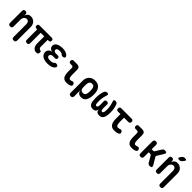

<svg xmlns="http://www.w3.org/2000/svg" viewBox="501 -2790 4999 4999"><g transform="rotate(45 3000.0 -290.5)"><path d="M204 -315V-56Q204 -23 187.5 -6.5Q171 10 138 10Q104 10 88 -6.5Q72 -23 72 -56V-495Q72 -528 87.5 -544Q103 -560 134 -560Q164 -560 182 -544Q200 -528 200 -495V-452Q216 -503 250 -531.5Q284 -560 334 -560Q380 -560 415.5 -544.5Q451 -529 476.5 -502.5Q502 -476 515 -439Q528 -402 528 -359V138Q528 172 512 188Q496 204 462 204Q429 204 412.5 188Q396 172 396 138V-331Q396 -350 391 -369Q386 -388 376 -403Q366 -418 350 -427Q334 -436 311 -436Q287 -436 267 -426Q247 -416 233 -398.5Q219 -381 211.5 -359.5Q204 -338 204 -315Z M1096 10Q1059 10 1031.5 -5.5Q1004 -21 986 -47Q968 -73 959 -107Q950 -141 950 -177V-436H818V-54Q818 -21 803 -5.5Q788 10 755 10Q723 10 707 -5.5Q691 -21 691 -54V-436H663Q634 -436 620.5 -450.5Q607 -465 607 -493Q607 -522 621.5 -536Q636 -550 664 -550H1108Q1139 -550 1153.5 -535.5Q1168 -521 1168 -490Q1168 -463 1154.5 -449.5Q1141 -436 1114 -436H1077V-179Q1077 -150 1091 -131.5Q1105 -113 1129 -109Q1152 -103 1160.5 -94Q1169 -85 1169 -67Q1169 -24 1153 -7Q1137 10 1096 10Z M1713 -481Q1725 -466 1726 -451Q1727 -436 1719 -425Q1711 -414 1694.5 -407Q1678 -400 1654 -400Q1644 -400 1636 -403.5Q1628 -407 1620.5 -412.5Q1613 -418 1605.5 -424Q1598 -430 1588 -436Q1579 -444 1565 -447.5Q1551 -451 1532 -453Q1519 -454 1506.5 -454Q1494 -454 1482 -453Q1444 -450 1422 -435.5Q1400 -421 1400 -393Q1400 -366 1421 -350Q1442 -334 1479 -334H1552Q1578 -334 1591 -321.5Q1604 -309 1604 -282Q1604 -256 1591 -243.5Q1578 -231 1552 -231H1474Q1434 -231 1410.5 -213Q1387 -195 1387 -165Q1387 -134 1410.5 -118Q1434 -102 1474 -99Q1490 -98 1507 -98Q1524 -98 1540 -99Q1562 -101 1578 -106Q1594 -111 1605 -121Q1613 -126 1620.5 -133Q1628 -140 1635 -145Q1642 -150 1650 -153.5Q1658 -157 1669 -157Q1692 -157 1709 -150Q1726 -143 1734.5 -132Q1743 -121 1742.5 -106.5Q1742 -92 1730 -75Q1706 -37 1657 -16.5Q1608 4 1540 7Q1524 8 1507 8Q1490 8 1474 7Q1425 5 1384.5 -7.5Q1344 -20 1315 -42Q1286 -64 1270 -94Q1254 -124 1254 -162Q1254 -220 1291 -256.5Q1328 -293 1390 -296Q1337 -299 1303.5 -332.5Q1270 -366 1270 -413Q1270 -446 1285.5 -471.5Q1301 -497 1328.5 -515Q1356 -533 1395 -543.5Q1434 -554 1482 -557Q1494 -558 1506.5 -558Q1519 -558 1532 -557Q1595 -553 1641.5 -534Q1688 -515 1713 -481Z M2171 -256Q2171 -181 2184 -146.5Q2197 -112 2232 -112Q2244 -112 2256.5 -114.5Q2269 -117 2284 -124Q2312 -138 2332 -130Q2352 -122 2365 -98Q2380 -71 2373.5 -50.5Q2367 -30 2344 -17Q2312 -1 2279 4.5Q2246 10 2210 10Q2166 10 2134 -3.5Q2102 -17 2080.5 -46Q2059 -75 2049 -121.5Q2039 -168 2039 -233V-358Q2039 -385 2025.5 -398.5Q2012 -412 1985 -412H1942Q1912 -412 1897.5 -426.5Q1883 -441 1883 -471Q1883 -501 1897.5 -515.5Q1912 -530 1942 -530H2063Q2117 -530 2144 -503Q2171 -476 2171 -422Z M2540 180Q2507 180 2490.5 163.5Q2474 147 2474 114V-328Q2474 -381 2490.5 -423.5Q2507 -466 2536.5 -496.5Q2566 -527 2608.5 -543.5Q2651 -560 2703 -560Q2807 -560 2864 -502.5Q2921 -445 2931 -348Q2935 -312 2935 -275.5Q2935 -239 2931 -202Q2921 -105 2877 -47.5Q2833 10 2750 10Q2689 10 2652 -20Q2615 -50 2606 -105V114Q2606 147 2590 163.5Q2574 180 2540 180ZM2703 -104Q2749 -104 2771 -130.5Q2793 -157 2799 -207Q2803 -241 2803 -275Q2803 -309 2799 -343Q2793 -393 2771 -419.5Q2749 -446 2703 -446Q2680 -446 2662 -437.5Q2644 -429 2631.5 -413Q2619 -397 2612.5 -374.5Q2606 -352 2606 -323V-207Q2606 -158 2631.5 -131Q2657 -104 2703 -104Z M3450 -560Q3482 -560 3502 -545.5Q3522 -531 3532 -502Q3548 -456 3560 -394Q3572 -332 3572 -254Q3572 -191 3564.5 -142Q3557 -93 3539 -59.5Q3521 -26 3491 -8Q3461 10 3415 10Q3360 10 3332.5 -13Q3305 -36 3300 -92Q3289 -39 3261 -14.5Q3233 10 3181 10Q3134 10 3104.5 -7Q3075 -24 3058 -57Q3041 -90 3034.5 -139.5Q3028 -189 3028 -254Q3028 -333 3039 -394.5Q3050 -456 3067 -503Q3077 -531 3096.5 -545.5Q3116 -560 3148 -560Q3178 -560 3189 -545.5Q3200 -531 3191 -502Q3179 -467 3170.5 -435Q3162 -403 3156.5 -373Q3151 -343 3148.5 -313.5Q3146 -284 3146 -251Q3146 -214 3148 -187.5Q3150 -161 3155.5 -144Q3161 -127 3170.5 -119.5Q3180 -112 3194 -112Q3209 -112 3218.5 -120Q3228 -128 3233.5 -144.5Q3239 -161 3241 -186Q3243 -211 3242 -246L3240 -333Q3238 -364 3254 -379Q3270 -394 3301 -394Q3332 -394 3347 -379Q3362 -364 3361 -333L3359 -243Q3358 -207 3359.5 -182Q3361 -157 3366.5 -141.5Q3372 -126 3381.5 -119Q3391 -112 3406 -112Q3420 -112 3429 -119.5Q3438 -127 3443.5 -144Q3449 -161 3451.5 -187.5Q3454 -214 3454 -251Q3454 -284 3451 -313.5Q3448 -343 3442.5 -373Q3437 -403 3428 -434Q3419 -465 3407 -501Q3397 -531 3408 -545.5Q3419 -560 3450 -560Z M4074 -530Q4104 -530 4119 -514.5Q4134 -499 4134 -469.5Q4134 -440 4119 -424Q4104 -408 4074 -408H3916V-256Q3916 -181 3934 -146.5Q3952 -112 3987 -112Q4003 -112 4018.5 -114.5Q4034 -117 4050 -124Q4079 -137 4098.5 -129.5Q4118 -122 4131 -98Q4147 -71 4140.5 -50Q4134 -29 4111 -17Q4077 0 4041 5Q4005 10 3965 10Q3921 10 3887.5 -4.5Q3854 -19 3831 -49.5Q3808 -80 3796 -127.5Q3784 -175 3784 -240V-408H3692Q3662 -408 3647.5 -423.5Q3633 -439 3633 -468Q3633 -499 3648 -514.5Q3663 -530 3694 -530Z M4571 -256Q4571 -181 4584 -146.5Q4597 -112 4632 -112Q4644 -112 4656.5 -114.5Q4669 -117 4684 -124Q4712 -138 4732 -130Q4752 -122 4765 -98Q4780 -71 4773.5 -50.5Q4767 -30 4744 -17Q4712 -1 4679 4.5Q4646 10 4610 10Q4566 10 4534 -3.5Q4502 -17 4480.5 -46Q4459 -75 4449 -121.5Q4439 -168 4439 -233V-358Q4439 -385 4425.5 -398.5Q4412 -412 4385 -412H4342Q4312 -412 4297.5 -426.5Q4283 -441 4283 -471Q4283 -501 4297.5 -515.5Q4312 -530 4342 -530H4463Q4517 -530 4544 -503Q4571 -476 4571 -422Z M4940 10Q4906 10 4890 -6.5Q4874 -23 4874 -56V-494Q4874 -527 4890 -543.5Q4906 -560 4940 -560Q4973 -560 4989.5 -543.5Q5006 -527 5006 -494V-336H5066Q5078 -336 5086.5 -341Q5095 -346 5101 -357L5199 -517Q5212 -539 5230.5 -549.5Q5249 -560 5273 -560Q5324 -560 5335.5 -539Q5347 -518 5321 -475L5215 -303Q5209 -293 5209 -283Q5209 -273 5215 -263L5325 -77Q5350 -33 5337.5 -11.5Q5325 10 5274 10Q5249 10 5230.5 -1Q5212 -12 5199 -34L5100 -204Q5095 -214 5086 -219.5Q5077 -225 5065 -225H5006V-56Q5006 -23 4989.5 -6.5Q4973 10 4940 10Z M5604 -315V-56Q5604 -23 5587.5 -6.5Q5571 10 5538 10Q5504 10 5488 -6.5Q5472 -23 5472 -56V-495Q5472 -528 5487.5 -544Q5503 -560 5534 -560Q5564 -560 5582 -544Q5600 -528 5600 -495V-452Q5616 -503 5650 -531.5Q5684 -560 5734 -560Q5780 -560 5815.5 -544.5Q5851 -529 5876.5 -502.5Q5902 -476 5915 -439Q5928 -402 5928 -359V138Q5928 172 5912 188Q5896 204 5862 204Q5829 204 5812.5 188Q5796 172 5796 138V-331Q5796 -350 5791 -369Q5786 -388 5776 -403Q5766 -418 5750 -427Q5734 -436 5711 -436Q5687 -436 5667 -426Q5647 -416 5633 -398.5Q5619 -381 5611.5 -359.5Q5604 -338 5604 -315ZM5788 -679Q5773 -661 5754.5 -653Q5736 -645 5713 -645Q5668 -645 5659 -662.5Q5650 -680 5677 -716L5702 -749Q5719 -771 5738.5 -778Q5758 -785 5785 -785Q5831 -785 5838.5 -767.5Q5846 -750 5818 -715Z"/></g></svg>

Font: Maple Mono Normal NL
Style: Bold
Weight: 700
Monospace: yes
Designer: subframe7536
Version: Version 7.000